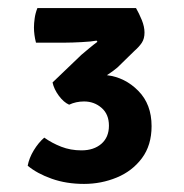

<svg xmlns="http://www.w3.org/2000/svg" viewBox="-20 -767 456 475"><path d="M249.5 -456Q249.5 -484.5 231.2 -500.2Q213 -516 188 -516Q168 -516 151 -508Q137.5 -514 125.5 -530.2Q113.5 -546.5 110 -563L181.5 -631.5Q190.5 -639 201.2 -648Q212 -657 221 -663.5L219 -666.5Q206 -664 181.8 -662.8Q157.5 -661.5 142.5 -661.5H69Q64 -681 64 -699Q64 -709 65.8 -721.8Q67.5 -734.5 72.5 -747H316.5Q324 -734 330.8 -717.5Q337.5 -701 337.5 -686.5Q337.5 -671.5 331 -661.5Q324.5 -651.5 312.5 -641L270.5 -600Q260 -591 244.5 -581Q289.5 -575.5 322.2 -542.2Q355 -509 355 -455Q355 -407.5 331 -375.5Q307 -343.5 268.8 -327.8Q230.5 -312 188 -312Q144 -312 108 -324.8Q72 -337.5 48.5 -357Q52 -376 63.5 -395Q75 -414 89.5 -426.5Q108.5 -413 131.5 -404Q154.5 -395 181.5 -395Q212 -395 230.8 -411.2Q249.5 -427.5 249.5 -456Z"/></svg>

Font: Signika Negative SC SemiBold
Style: Regular
Weight: 600
Designer: Anna Giedryś
Foundry: Anna Giedryś
Version: Version 2.000; ttfautohint (v1.8.3) -l 8 -r 50 -G 200 -x 9 -